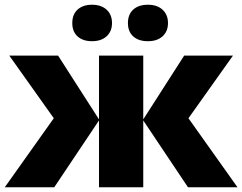

<svg xmlns="http://www.w3.org/2000/svg" viewBox="-24 -787 1018 807"><path d="M392.1 -285.2V-553.2H578.1V-285.2L750 -553.2H955.1L768.1 -290L974.1 0H766.1L578.1 -280.8V0H392.1V-280.8L204.1 0H-3.9L202.1 -290L15.1 -553.2H220.2ZM279.8 -689.9Q279.8 -726.6 302.2 -746.8Q324.7 -767.1 362.8 -767.1Q401.4 -767.1 424.1 -746.3Q446.8 -725.6 446.8 -689.9Q446.8 -655.3 424.1 -634.5Q401.4 -613.8 362.8 -613.8Q324.7 -613.8 302.2 -633.8Q279.8 -653.8 279.8 -689.9ZM513.7 -689.9Q513.7 -726.6 536.1 -746.8Q558.6 -767.1 597.7 -767.1Q636.7 -767.1 659.4 -746.1Q682.1 -725.1 682.1 -689.9Q682.1 -655.3 659.4 -634.5Q636.7 -613.8 597.7 -613.8Q558.1 -613.8 535.9 -634Q513.7 -654.3 513.7 -689.9Z"/></svg>

Font: Open Sans ExtBd
Style: Bold
Weight: 800
Foundry: Ascender Corporation
Version: Version 1.10